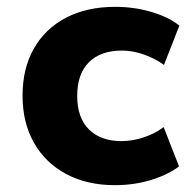

<svg xmlns="http://www.w3.org/2000/svg" viewBox="-20 -531 562 562"><path d="M316 11Q235 11 174 -21.5Q113 -54 79.5 -113Q46 -172 46 -251Q46 -331 79.5 -389.5Q113 -448 174 -479.5Q235 -511 317 -511Q373 -511 423.5 -496Q474 -481 505 -456L460 -341Q434 -360 401 -371.5Q368 -383 337 -383Q275 -383 240.5 -349Q206 -315 206 -250Q206 -186 240.5 -152Q275 -118 336 -118Q368 -118 401 -129Q434 -140 459 -159L504 -44Q473 -20 423 -4.5Q373 11 316 11Z"/></svg>

Font: Nunito Sans 8pt ExtraBold
Style: Regular
Weight: 800
Version: Version 3.101;gftools[0.9.27]